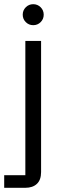

<svg xmlns="http://www.w3.org/2000/svg" viewBox="-35 -695 291 915"><path d="M-15 200V140H85.8V-500H160.8V125Q160.8 162.5 140.8 181.2Q120.8 200 85.8 200ZM123.3 -575Q102.5 -575 87.9 -589.6Q73.3 -604.2 73.3 -625Q73.3 -645.8 87.9 -660.4Q102.5 -675 123.3 -675Q144.2 -675 158.8 -660.4Q173.3 -645.8 173.3 -625Q173.3 -604.2 158.8 -589.6Q144.2 -575 123.3 -575Z"/></svg>

Font: Funnel Sans Light
Style: Regular
Weight: 300
Designer: NORD ID, Kristian Moeller
Foundry: Dicotype
Version: Version 1.000